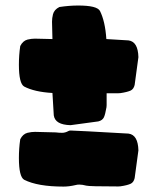

<svg xmlns="http://www.w3.org/2000/svg" viewBox="-20 -650 573 699"><path d="M448.2 -502.9C471.2 -499.5 482.9 -479.5 483.9 -441.9C483.9 -441.9 470.2 -340.8 470.2 -340.8C467.8 -330.6 462.9 -323.7 455.6 -320.3C448.2 -316.9 435.5 -313.5 418.5 -311C418.5 -311 410.6 -310.5 410.6 -310.5C410.6 -310.5 368.2 -310.5 368.2 -310.5C368.2 -310.5 368.2 -267.6 368.2 -267.6C368.2 -267.6 367.7 -259.8 367.7 -259.8C364.7 -242.7 361.8 -230.5 358.4 -223.1C355 -215.8 348.1 -210.4 337.9 -208C337.9 -208 236.8 -194.3 236.8 -194.3C199.2 -195.3 179.2 -207 175.8 -230C174.3 -260.3 172.4 -287.6 170.9 -311.5C127.4 -314 92.8 -321.8 67.9 -335C55.2 -342.3 48.8 -368.7 48.8 -414.1C48.8 -437 50.3 -459.5 53.7 -482.4C60.1 -495.1 68.8 -502.9 80.1 -505.9C89.8 -508.3 99.1 -509.3 107.4 -509.3C114.3 -509.3 135.3 -508.8 170.9 -507.8C169.9 -543 169.4 -564 169.4 -570.8C169.4 -579.1 170.4 -588.4 172.9 -598.1C175.8 -609.4 183.6 -618.2 196.3 -624.5C219.2 -627.9 241.7 -629.9 264.6 -629.9C310.1 -629.9 336.4 -623.5 343.8 -610.4C356.4 -585.4 364.3 -551.3 367.2 -507.8C391.1 -506.3 418 -504.4 448.2 -502.9ZM67.9 4.4C55.2 -2.9 48.8 -29.3 48.8 -74.7C48.8 -97.7 50.3 -120.1 53.7 -143.1C60.1 -155.8 68.8 -163.6 80.1 -166.5C89.8 -168.9 99.1 -169.9 107.4 -169.9C114.7 -169.9 140.1 -169.4 183.1 -168C190.4 -167 198.2 -166.5 206.1 -166.5C213.4 -166.5 221.2 -168.5 229 -172.9C231.4 -174.3 233.9 -174.8 237.3 -174.8C249.5 -174.8 319.8 -170.9 448.2 -163.6C471.2 -160.2 482.9 -140.1 483.9 -102.5C483.9 -102.5 470.2 -1.5 470.2 -1.5C467.8 8.8 462.9 15.6 455.6 19C448.2 22.5 435.5 25.9 418.5 28.3C418.5 28.3 410.6 28.8 410.6 28.8C339.4 28.8 300.8 27.8 294.4 25.9C284.7 23.4 276.4 22 269 22C263.7 22 258.8 22.5 254.4 23.9C239.7 27.3 225.6 29.3 211.4 29.3C148.4 29.3 100.6 21 67.9 4.4Z"/></svg>

Font: Kaph
Style: Regular
Weight: 400
Designer: GGBotNet
Foundry: f0n7.com